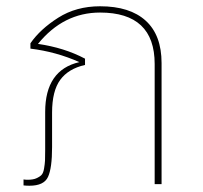

<svg xmlns="http://www.w3.org/2000/svg" viewBox="-20 -587 648 612"><path d="M299 -567Q394 -567 444.5 -521Q495 -475 495 -386V0H473V-383Q473 -547 299 -547Q182 -547 101 -447Q185 -435 251 -400V-380Q198 -368 172 -332.5Q146 -297 146 -228V-118Q146 -51 133 -23Q120 5 74 5Q64 5 55 4V-15Q61 -14 68 -14Q85 -14 95.5 -18.5Q106 -23 112 -29Q118 -35 120.5 -50Q123 -65 123.5 -75.5Q124 -86 124 -110Q124 -117 124 -120V-230Q124 -364 233 -389Q159 -422 77 -432V-449Q108 -494 165.5 -530.5Q223 -567 299 -567Z"/></svg>

Font: FiraGO Thin
Style: Regular
Weight: 100
Designer: bBox Type
Foundry: bBox Type GmbH
Version: Version 1.001;PS 001.001;hotconv 1.0.88;makeotf.lib2.5.64775